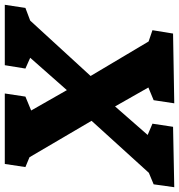

<svg xmlns="http://www.w3.org/2000/svg" viewBox="-15 -754 747 801"><g transform="rotate(90 358.5 -353.5)"><path d="M244 -86 230 0H-22L-9 -86L44 -106L275 -358L131 -600L84 -616L98 -702L389 -707L376 -621L323 -599L402 -460L521 -596L474 -616L487 -702L739 -707L727 -621L679 -601L462 -362L614 -103L655 -86L642 0H348L361 -86L419 -110L334 -259L199 -106Z"/></g></svg>

Font: Bitter ExtraBold
Style: Italic
Weight: 800
Italic angle: -9°
Designer: Sol Matas, and Bitter project Authors
Foundry: Sol Matas
Version: Version 2.001